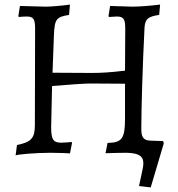

<svg xmlns="http://www.w3.org/2000/svg" viewBox="-20 -666 778 837"><path d="M637 151 694 -41 691 -51 633 -53C601 -55 596 -74 596 -106C596 -191 602 -389 610 -544C612 -583 625 -594 674 -601L678 -646C638 -641 587 -637 558 -637L460 -640L453 -596L455 -592L489 -594C519 -594 526 -583 526 -540L525 -358C457 -350 421 -348 377 -348L209 -349L215 -511C218 -583 225 -592 281 -601L285 -646C249 -641 203 -637 178 -637L67 -640L60 -596L62 -592C72 -593 88 -594 96 -594C126 -594 133 -583 133 -540L132 -120C132 -64 116 -46 54 -34L48 12C50 7 139 0 200 0C230 0 285 2 285 3L294 -43L292 -47C281 -46 262 -44 247 -44C212 -44 203 -58 203 -112L207 -291C274 -297 353 -302 373 -302C407 -302 479 -301 525 -301V-150C525 -62 512 -44 449 -43L440 2C468 1 506 0 534 0C583 2 605 13 605 47C605 55 603 64 601 75L586 145Z"/></svg>

Font: Alegreya SC
Style: Regular
Weight: 400
Designer: Juan Pablo del Peral
Foundry: Huerta Tipografica
Version: Version 2.007;PS 002.007;hotconv 1.0.88;makeotf.lib2.5.64775